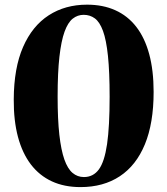

<svg xmlns="http://www.w3.org/2000/svg" viewBox="-20 -772 700 803"><path d="M316.5 10.5Q249 10.5 197 -13.5Q145 -37.5 109.2 -84.2Q73.5 -131 55.2 -199.2Q37 -267.5 37.5 -356Q38 -487.5 76.5 -575.5Q115 -663.5 183.8 -708Q252.5 -752.5 344 -752.5Q410.5 -752.5 462.2 -729.2Q514 -706 549.8 -660Q585.5 -614 604 -545.8Q622.5 -477.5 622.5 -387.5Q622.5 -257 586 -168.5Q549.5 -80 481 -34.8Q412.5 10.5 316.5 10.5ZM331 -31.5Q370 -31.5 393.5 -63.5Q417 -95.5 427.8 -169.2Q438.5 -243 438.5 -367.5Q438.5 -471 431.5 -538Q424.5 -605 410.8 -642.5Q397 -680 376.8 -695Q356.5 -710 330 -710Q304.5 -710 284.2 -694Q264 -678 250 -639.5Q236 -601 228.5 -534.5Q221 -468 221 -368Q221 -273 228.2 -208.5Q235.5 -144 249.2 -105Q263 -66 283.5 -48.8Q304 -31.5 331 -31.5Z"/></svg>

Font: Merriweather 96pt ExtraBold
Style: Regular
Weight: 800
Version: Version 2.100